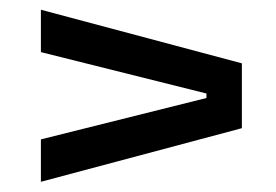

<svg xmlns="http://www.w3.org/2000/svg" viewBox="-20 -502 554 385"><path d="M394 -314.5 62 -397.5V-482.5L465 -375V-245L62 -137.5V-222.5L394 -305.5Z"/></svg>

Font: Anek Latin Medium
Style: Regular
Weight: 500
Designer: Yesha Goshar
Foundry: Ek Type
Version: Version 1.003